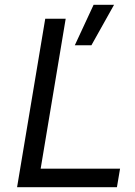

<svg xmlns="http://www.w3.org/2000/svg" viewBox="-20 -778 560 798"><path d="M51 0 168 -700H253L149 -77H479L466 0ZM291 -590 369 -758H454L360 -590Z"/></svg>

Font: Figtree
Style: Italic
Weight: 400
Italic angle: -9.5°
Foundry: Erik Kennedy
Version: Version 2.001; ttfautohint (v1.8.4.7-5d5b);gftools[0.9.27]